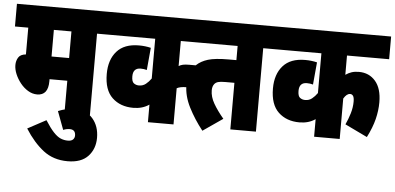

<svg xmlns="http://www.w3.org/2000/svg" viewBox="-56 -738 2306 1121"><g transform="rotate(5 1096.5 -177.0)"><path d="M481 -489V0H332V-200H228V-188Q228 -105 163 -105Q135 -105 109.5 -120.5Q84 -136 64.5 -160.5Q45 -185 33.5 -212.5Q22 -240 22 -265Q22 -290 34 -309.5Q46 -329 78 -332V-489H0V-622H547V-489ZM331 -489H228V-333H331Z M293 -19Q317 -29 340.5 -34Q364 -39 392 -39Q458 -39 496 5Q534 49 534 117Q534 182 494 225Q454 268 374 268Q291 268 232 222.5Q173 177 123 98L231 40Q259 84 281 107.5Q303 131 323 139.5Q343 148 365 148Q386 148 395.5 138.5Q405 129 405 115Q405 80 371 80Q352 80 333 88Z M1073 -489H972V-342Q983 -349 996.5 -352Q1010 -355 1033 -355H1073V-223H1028Q992 -223 972 -212V0H822V-103Q783 -76 729 -76Q653 -76 605.5 -121Q558 -166 558 -260Q558 -343 601.5 -392.5Q645 -442 731 -442Q768 -442 801 -434L789 -303Q772 -308 753 -308Q708 -308 708 -259Q708 -228 721 -218.5Q734 -209 751 -209Q774 -209 791 -222.5Q808 -236 822 -256V-489H535V-622H1073Z M1455 -489V0H1305V-273H1251Q1223 -273 1209.5 -269Q1196 -265 1188 -255Q1177 -241 1177 -218Q1177 -180 1199.5 -141Q1222 -102 1259 -58L1143 22Q1094 -40 1060.5 -106Q1027 -172 1027 -236Q1027 -277 1038.5 -306Q1050 -335 1071 -355Q1098 -381 1139.5 -393.5Q1181 -406 1260 -406H1305V-489H1004V-622H1521V-489Z M2193 -489H1946V-376Q1963 -388 1981.5 -394Q2000 -400 2024 -400Q2084 -400 2121 -357Q2158 -314 2158 -233Q2158 -185 2145.5 -134.5Q2133 -84 2103 -25L1972 -88Q1987 -120 1997.5 -155Q2008 -190 2008 -224Q2008 -248 2001.5 -257.5Q1995 -267 1984 -267Q1964 -267 1946 -237V0H1796V-103Q1757 -76 1703 -76Q1627 -76 1579.5 -121Q1532 -166 1532 -260Q1532 -343 1575.5 -392.5Q1619 -442 1705 -442Q1742 -442 1775 -434L1763 -303Q1746 -308 1727 -308Q1682 -308 1682 -259Q1682 -228 1695 -218.5Q1708 -209 1725 -209Q1748 -209 1765 -222.5Q1782 -236 1796 -256V-489H1509V-622H2193Z"/></g></svg>

Font: Noto Sans Devanagari UI ExtraCondensed Black
Style: Regular
Weight: 900
Width: 2
Designer: Jelle Bosma - Monotype Design Team
Foundry: Monotype Imaging Inc.
Version: Version 2.003